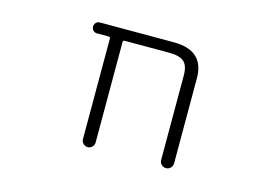

<svg xmlns="http://www.w3.org/2000/svg" viewBox="-75 -690 1150 813"><g transform="rotate(15 500.0 -283.5)"><path d="M673.8 -420.9Q673.8 -461.9 654.8 -479.5Q635.7 -497.1 588.9 -497.1H394.5Q386.7 -497.1 386.7 -490.2V-48.8Q386.7 -38.1 378.4 -29.8Q370.1 -21.5 358.9 -21.5Q347.7 -21.5 339.4 -29.8Q331.1 -38.1 331.1 -48.8V-490.2Q331.1 -497.1 324.2 -497.1H273.4Q262.7 -497.1 255.9 -503.9Q249 -510.7 249 -521Q249 -531.2 255.9 -538.1Q262.7 -544.9 273.4 -544.9H596.7Q729.5 -544.9 730.5 -424.8V-49.8Q730.5 -38.1 722.2 -29.8Q713.9 -21.5 702.1 -21.5Q690.4 -21.5 682.1 -29.8Q673.8 -38.1 673.8 -49.8Z"/></g></svg>

Font: Rounded Mgen+ 1mn light
Style: Regular
Weight: 200
Designer: [Source Han Sans]
Ryoko NISHIZUKA  (kana & ideographs); Paul D. Hunt (Latin, Greek & Cyrillic); Wenlong ZHANG  (bopomofo
Version: Version 1.059.20150602